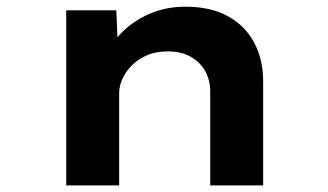

<svg xmlns="http://www.w3.org/2000/svg" viewBox="-20 -562 993 582"><path d="M180.8 0V-530.7H332.6L338.4 -390.7L294.6 -381Q310.4 -422 344.6 -458.7Q378.7 -495.3 429.5 -518.5Q480.3 -541.7 542.3 -541.7Q619 -541.7 671.5 -512.5Q724 -483.2 750.9 -431.9Q777.7 -380.6 777.7 -316V0H617.3V-283.8Q617.3 -320.9 600.6 -348.8Q583.9 -376.7 554.5 -391.9Q525.1 -407.1 487 -406.1Q452.8 -406.1 426 -394.7Q399.1 -383.3 380.2 -364.3Q361.2 -345.3 351.2 -323.2Q341.2 -301.1 341.2 -280.3V0H261.5Q224.2 0 204 0Q183.8 0 180.8 0Z"/></svg>

Font: Lexend Tera
Style: Regular
Weight: 400
Designer: Bonnie Shaver-Troup, Thomas Jockin
Foundry: Lexend
Version: Version 1.007